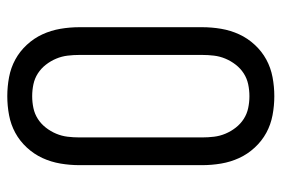

<svg xmlns="http://www.w3.org/2000/svg" viewBox="-146 -638 791 540"><g transform="rotate(-90 250.0 -367.5)"><path d="M250 8Q223 8 196.5 3Q170 -2 147 -14.5Q124 -27 105.5 -47Q87 -67 76 -91Q65 -115 60.5 -141.5Q56 -168 56 -195V-540Q56 -567 60.5 -593.5Q65 -620 76 -644Q87 -668 105.5 -688Q124 -708 147 -720.5Q170 -733 196.5 -738Q223 -743 250 -743Q277 -743 303.5 -738Q330 -733 353 -720.5Q376 -708 394.5 -688Q413 -668 424 -644Q435 -620 439.5 -593.5Q444 -567 444 -540V-195Q444 -168 439.5 -141.5Q435 -115 424 -91Q413 -67 394.5 -47Q376 -27 353 -14.5Q330 -2 303.5 3Q277 8 250 8ZM250 -62Q267 -62 283.5 -65.5Q300 -69 314 -78Q328 -87 338.5 -100.5Q349 -114 355.5 -129.5Q362 -145 364 -161.5Q366 -178 366 -195V-540Q366 -557 364 -573.5Q362 -590 355.5 -605.5Q349 -621 338.5 -634.5Q328 -648 314 -657Q300 -666 283.5 -669.5Q267 -673 250 -673Q233 -673 216.5 -669.5Q200 -666 186 -657Q172 -648 161.5 -634.5Q151 -621 144.5 -605.5Q138 -590 136 -573.5Q134 -557 134 -540V-195Q134 -178 136 -161.5Q138 -145 144.5 -129.5Q151 -114 161.5 -100.5Q172 -87 186 -78Q200 -69 216.5 -65.5Q233 -62 250 -62Z"/></g></svg>

Font: HulyMono
Style: Regular
Weight: 400
Monospace: yes
Designer: Belleve Invis
Foundry: Belleve Invis
Version: Version 33.2.5; ttfautohint (v1.8.4)